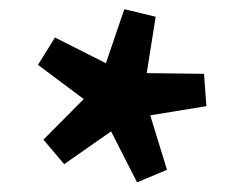

<svg xmlns="http://www.w3.org/2000/svg" viewBox="-20 -730 507 407"><path d="M334 -370 270.5 -343.5 215.5 -451.5 116 -382 72 -434 157.5 -520 60.5 -592.5 96.5 -650.5 204.5 -596 243.5 -710.5 310 -694.5 291 -575 412.5 -573.5 417.5 -505 298.5 -485.5Z"/></svg>

Font: Newsreader 9pt
Style: Bold
Weight: 700
Designer: Hugues Gentile
Foundry: Production Type
Version: Version 1.003